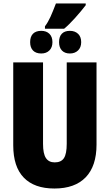

<svg xmlns="http://www.w3.org/2000/svg" viewBox="-20 -1072 629 1102"><path d="M534 -242Q534 -119 472 -54.5Q410 10 292 10Q177 10 116.5 -52.5Q56 -115 56 -238V-714H227V-246Q227 -190 243.5 -165Q260 -140 294 -140Q331 -140 347 -164.5Q363 -189 363 -247V-714H534ZM238 -921Q256 -945 269.5 -975Q283 -1005 301 -1052H472V-1042Q446 -1008 411 -969Q376 -930 348 -907H238ZM153 -830Q153 -862 169.5 -878.5Q186 -895 217 -895Q246 -895 263.5 -878Q281 -861 281 -830Q281 -800 263.5 -782.5Q246 -765 217 -765Q186 -765 169.5 -782Q153 -799 153 -830ZM319 -830Q319 -862 335 -878.5Q351 -895 381 -895Q410 -895 428 -878Q446 -861 446 -830Q446 -800 428 -782.5Q410 -765 381 -765Q352 -765 335.5 -782Q319 -799 319 -830Z"/></svg>

Font: Noto Sans UI CondBlack
Style: Regular
Weight: 900
Width: 3
Designer: Monotype Design Team
Foundry: Monotype Imaging Inc.
Version: Version 1.001